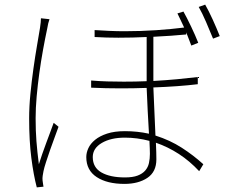

<svg xmlns="http://www.w3.org/2000/svg" viewBox="-20 -778 996 830"><path d="M194 -695Q191 -687 188.5 -677Q186 -667 184 -654Q175 -612 166 -562.5Q157 -513 150 -462Q143 -411 138.5 -361Q134 -311 134 -267Q134 -212 137.5 -167.5Q141 -123 148 -68Q154 -88 162.5 -112Q171 -136 180 -160.5Q189 -185 197.5 -207.5Q206 -230 212 -247L233 -230Q226 -210 216 -183.5Q206 -157 196.5 -129.5Q187 -102 179 -77.5Q171 -53 168 -38Q166 -28 164.5 -18Q163 -8 164 2Q165 9 166 16.5Q167 24 168 29L139 32Q125 -21 115.5 -95Q106 -169 106 -266Q106 -317 111.5 -372.5Q117 -428 124.5 -481.5Q132 -535 140 -581Q148 -627 153 -658Q155 -672 156 -681.5Q157 -691 157 -699ZM628 -113Q628 -122 627.5 -136Q627 -150 626 -169Q573 -183 520 -183Q459 -183 420 -160Q381 -137 381 -99Q381 -54 418.5 -32.5Q456 -11 520 -11Q554 -11 575 -19Q596 -27 608 -41Q620 -55 624 -73.5Q628 -92 628 -113ZM835 -414Q794 -409 745.5 -405.5Q697 -402 643 -400Q645 -351 647.5 -295.5Q650 -240 652 -192Q715 -172 765.5 -139.5Q816 -107 859 -68L841 -38Q800 -82 753 -112.5Q706 -143 654 -161Q655 -138 655.5 -120Q656 -102 656 -89Q656 -35 617 -9Q578 17 518 17Q443 17 398 -12.5Q353 -42 353 -99Q353 -118 362 -137.5Q371 -157 391 -173.5Q411 -190 443 -200.5Q475 -211 520 -211Q574 -211 624 -200Q621 -245 618.5 -298.5Q616 -352 614 -398Q586 -397 558.5 -396.5Q531 -396 502 -396Q436 -396 374 -399V-430Q409 -427 444.5 -426Q480 -425 515 -425Q540 -425 564.5 -425.5Q589 -426 614 -427V-618Q554 -615 492 -615Q439 -615 389 -618V-648Q420 -646 452.5 -644.5Q485 -643 519 -643Q588 -643 655 -647.5Q722 -652 776 -659Q768 -676 760.5 -692Q753 -708 747 -720L773 -728Q780 -716 788.5 -699Q797 -682 806 -663.5Q815 -645 823 -626.5Q831 -608 837 -593L807 -581Q802 -594 796.5 -608.5Q791 -623 785 -638V-629Q755 -626 719 -623.5Q683 -621 643 -619V-428Q697 -431 745 -435.5Q793 -440 835 -445ZM867 -758Q874 -746 882.5 -729Q891 -712 899.5 -693.5Q908 -675 916 -656Q924 -637 930 -622L901 -611Q888 -643 871 -682.5Q854 -722 839 -748Z"/></svg>

Font: Kinto Sans Thin
Style: Regular
Weight: 100
Designer: Authors: Ryoko NISHIZUKA  (kana & ideographs); Paul D. Hunt (Latin, Greek & Cyrillic); Wenlong ZHANG  (bopomofo); Sandol
Foundry: Adobe Systems Incorporated, ookami Inc.
Version: Version 0.001